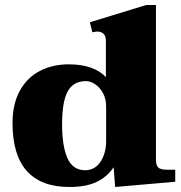

<svg xmlns="http://www.w3.org/2000/svg" viewBox="-20 -737 724 767"><path d="M30 -246Q30 -321 59 -374Q88 -427 139 -453.5Q190 -480 255 -480Q354 -480 403 -429V-574Q403 -594 393 -602.5Q383 -611 368 -611Q363 -611 349 -608L339 -648L564 -717H603V-98Q603 -77 612 -68Q621 -59 648 -59H680V-11L440 10L434 -69Q408 -30 365.5 -10Q323 10 258 10Q30 10 30 -246ZM404 -174V-311Q404 -342 391.5 -365Q379 -388 360 -400.5Q341 -413 324 -413Q273 -413 250.5 -372Q228 -331 228 -241Q228 -153 249.5 -105Q271 -57 320 -57Q359 -57 381.5 -91Q404 -125 404 -174Z"/></svg>

Font: Taviraj Black
Style: Regular
Weight: 900
Designer: Katatrad Team
Foundry: CadsonDemak
Version: Version 1.030